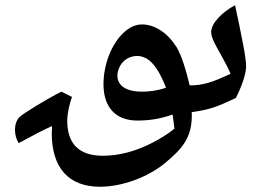

<svg xmlns="http://www.w3.org/2000/svg" viewBox="-20 -603 994 731"><path d="M710 -176C781 -186 808 -197 878 -230C899 -271 917 -320 917 -351C917 -364 914 -391 906 -432C896 -486 884 -541 875 -583C826 -558 784 -514 784 -481C784 -464 794 -443 808 -418C820 -396 845 -353 858 -322C820 -306 770 -277 702 -278C689 -334 671 -393 652 -424C617 -479 569 -510 520 -510C496 -510 472 -499 449 -477C404 -434 374 -357 374 -282C374 -194 421 -144 503 -144C546 -144 590 -150 637 -167C640 -148 642 -132 644 -113C618 -92 590 -75 563 -61C498 -27 433 -10 372 -10C281 -10 236 -55 236 -144C236 -169 244 -206 254 -234L214 -254C159 -227 65 -169 54 -157C43 -146 37 -128 37 -109C37 -90 42 -73 51 -58C106 -88 148 -110 178 -123C178 -115 178 -106 177 -97C177 36 241 108 361 108C444 108 543 72 608 18C677 -39 714 -83 710 -176ZM520 -254C462 -254 427 -276 427 -315C427 -325 429 -334 433 -343C443 -370 470 -390 502 -390C515 -390 528 -386 540 -379C567 -362 591 -324 612 -269C577 -257 546 -254 520 -254Z"/></svg>

Font: Noto Naskh Arabic UI
Style: Bold
Weight: 700
Designer: Monotype Design Team, David Williams, Mohamad Dakak and Nizar Qandah
Foundry: Monotype Imaging Inc.
Version: Version 2.016